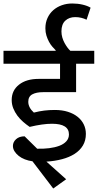

<svg xmlns="http://www.w3.org/2000/svg" viewBox="-30 -924 560 1100"><path d="M156 0Q133 -3 112.5 -11Q92 -19 77 -31Q62 -43 53 -57.5Q44 -72 44 -88Q44 -110 62 -126.5Q80 -143 111 -143L183 -72Q219 -71 251.5 -75Q284 -79 309.5 -88.5Q335 -98 350 -114.5Q365 -131 365 -154Q365 -215 268 -215Q215 -215 140 -197Q121 -210 102.5 -226Q84 -242 69.5 -261.5Q55 -281 46 -303.5Q37 -326 37 -351Q37 -406 79 -439Q121 -472 191 -472H314V-559H-10V-633H289V-636Q280 -645 269.5 -657Q259 -669 250.5 -685Q242 -701 236 -720Q230 -739 230 -762Q230 -794 242 -820.5Q254 -847 275 -865.5Q296 -884 324 -894Q352 -904 384 -904Q415 -904 443 -897.5Q471 -891 489 -880L466 -811Q452 -818 435.5 -822Q419 -826 401 -826Q366 -826 344 -805.5Q322 -785 322 -744Q322 -726 327 -709Q332 -692 340 -677.5Q348 -663 356.5 -651.5Q365 -640 373 -633H510V-559H406V-396H217Q178 -396 155 -383.5Q132 -371 132 -341Q132 -308 164 -279Q195 -287 223.5 -290.5Q252 -294 284 -294Q326 -294 359 -283.5Q392 -273 415 -254.5Q438 -236 450 -211Q462 -186 462 -157Q462 -119 445 -90.5Q428 -62 397.5 -42.5Q367 -23 325.5 -12Q284 -1 236 2L349 103L275 156Z"/></svg>

Font: Ek Mukta Medium
Style: Regular
Weight: 500
Designer: Girish Dalvi and Yashodeep Gholap
Foundry: Ek Type
Version: Version 2.538;PS 1.002;hotconv 16.6.51;makeotf.lib2.5.65220;